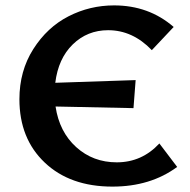

<svg xmlns="http://www.w3.org/2000/svg" viewBox="-20 -685 703 712"><path d="M571 -153 637 -66Q538 7 397 7Q240 7 146 -82Q52 -171 52 -317Q52 -422 103.5 -503Q155 -584 234 -624.5Q313 -665 403 -665Q532 -665 624 -585L543 -499Q472 -573 381 -573Q304 -573 250 -520.5Q196 -468 185 -378L483 -388L475 -284L186 -290Q200 -196 262.5 -139.5Q325 -83 413 -83Q506 -83 571 -153Z"/></svg>

Font: EauTest
Style: Bold
Weight: 700
Designer: Christian Thalmann (Catharsis Fonts)
Version: Version 0.001;PS 000.001;hotconv 1.0.88;makeotf.lib2.5.64775